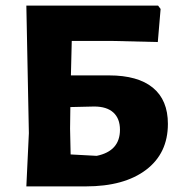

<svg xmlns="http://www.w3.org/2000/svg" viewBox="-20 -665 652 685"><path d="M74 0 83 -190 74 -645H544L553 -633L543 -515L379 -519H236L233 -396H369Q472 -396 525.5 -352Q579 -308 579 -223Q579 -118 501 -59Q423 0 286 0ZM230 -206 232 -114 325 -109Q408 -126 408 -202Q408 -242 384.5 -263.5Q361 -285 316 -285L231 -283Z"/></svg>

Font: Alegreya Sans ExtraBold
Style: Regular
Weight: 800
Designer: Juan Pablo del Peral
Foundry: Huerta Tipografica
Version: Version 2.007